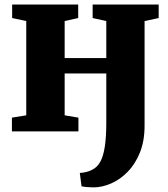

<svg xmlns="http://www.w3.org/2000/svg" viewBox="-20 -568 728 830"><path d="M384 242Q372 242 357 240.8Q342 239.5 332.5 237.5L325 179.5Q335 179.5 350.2 176.2Q365.5 173 379 165.5Q400.5 155 413.8 130.8Q427 106.5 433.2 65Q439.5 23.5 439.5 -38.5V-250.5H259.5V-69.5L319 -59.5V0H31.5V-59.5L93.5 -69.5V-477L32.5 -490V-548.5H318V-490L259.5 -477V-317H439.5V-477L380.5 -490V-548.5H666V-490L605 -477V-25Q605 41 585 91Q565 141 532.2 174.5Q499.5 208 460.5 225Q421.5 242 384 242Z"/></svg>

Font: Merriweather 36pt Black
Style: Regular
Weight: 900
Version: Version 2.100